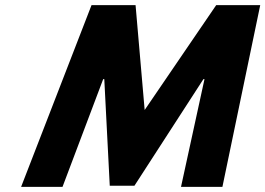

<svg xmlns="http://www.w3.org/2000/svg" viewBox="-20 -721 1024 741"><path d="M678.6 0.1H838.4L984.3 -701.1H814.3L538.3 -296.5L503.2 -701.1H333.2L61.5 0.1H221.3L378.2 -415.5H382.5L403.6 -4.1H498.8L765 -415.5H769.2Z"/></svg>

Font: Hussar
Style: BdOblThree
Weight: 700
Foundry: Cannot Into Space Fonts
Version: Version 2.00